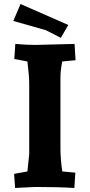

<svg xmlns="http://www.w3.org/2000/svg" viewBox="-20 -928 445 953"><path d="M116 -77 125 -163V-512Q125 -551 116 -623L51 -635L56 -710Q109 -705 156 -705L350 -710L355 -629L289 -623Q280 -578 280 -542V-193Q280 -140 289 -77L354 -71L349 5Q268 0 155 0L55 5L50 -65ZM319 -804 282 -740 208 -778 46 -824 82 -908Z"/></svg>

Font: Andada SC
Style: Bold
Weight: 700
Designer: Carolina Giovagnoli
Foundry: Carolina Giovagnoli
Version: Version 1.003